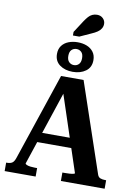

<svg xmlns="http://www.w3.org/2000/svg" viewBox="-119 -1243 944 1318"><g transform="rotate(10 353.0 -583.5)"><path d="M172 -303H456V-235H168ZM293 -655 321 -615 142 -77Q142 -72 152 -67.5Q162 -63 178 -61Q194 -59 210 -59H225V0H9V-59H14Q37 -59 50.5 -67.5Q64 -76 73 -103L277 -710H434L645 -88Q651 -70 665.5 -64.5Q680 -59 701 -59H706V0H401V-59H418Q434 -59 450 -60Q466 -61 476.5 -63.5Q487 -66 487 -69ZM302 -855Q302 -827 316 -813Q330 -799 350 -799Q371 -799 384.5 -813Q398 -827 398 -855Q398 -884 384 -897.5Q370 -911 350 -911Q330 -911 316 -897.5Q302 -884 302 -855ZM477 -855Q477 -805 440.5 -778.5Q404 -752 350 -752Q296 -752 259.5 -778.5Q223 -805 223 -855Q223 -889 240 -912Q257 -935 286 -946.5Q315 -958 350 -958Q386 -958 414.5 -946.5Q443 -935 460 -912Q477 -889 477 -855ZM364 -1108 309 -1023V-998H353L430 -1033Q456 -1044 472.5 -1055.5Q489 -1067 497.5 -1081.5Q506 -1096 506 -1113Q506 -1135 490 -1151Q474 -1167 448 -1167Q430 -1167 415 -1160Q400 -1153 388.5 -1140Q377 -1127 364 -1108Z"/></g></svg>

Font: Roboto Serif 28pt SemiBold
Style: Regular
Weight: 600
Designer: Greg Gazdowicz
Foundry: Commercial Type
Version: Version 1.008